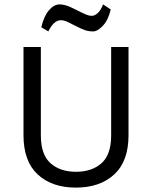

<svg xmlns="http://www.w3.org/2000/svg" viewBox="-20 -843 694 874"><path d="M168 -719Q180 -770 203 -796.5Q226 -823 252 -823Q277 -823 311 -806Q357 -783 371 -777Q385 -771 398 -771Q411 -771 425 -783.5Q439 -796 449 -823L484 -800Q473 -752 448.5 -726Q424 -700 403.5 -700Q383 -700 366 -706Q349 -712 319 -727.5Q289 -743 278.5 -747Q268 -751 257 -751Q225 -751 200 -700ZM87 -227V-629H166V-227Q166 -139 210 -100Q254 -61 326 -61Q398 -61 442 -100Q486 -139 486 -227V-629H565V-227Q565 -109 500 -49Q435 11 325.5 11Q216 11 151.5 -49Q87 -109 87 -227Z"/></svg>

Font: Karmilla
Style: Regular
Weight: 400
Designer: Jonathan Pinhorn
Version: Version 1.000